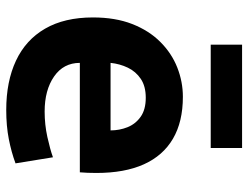

<svg xmlns="http://www.w3.org/2000/svg" viewBox="-108 -656 777 600"><g transform="rotate(90 280.0 -356.5)"><path d="M324 12Q235 12 170 -18.5Q105 -49 70 -109.5Q35 -170 35 -259Q35 -329 55.5 -381.5Q76 -434 111.5 -469.5Q147 -505 191.5 -522.5Q236 -540 283 -540Q361 -540 414 -509Q467 -478 494 -418Q521 -358 521 -270Q521 -257 520.5 -242.5Q520 -228 519 -218H177Q177 -167 219.5 -137.5Q262 -108 329 -108Q370 -108 408.5 -116.5Q447 -125 472 -134L491 -17Q456 -4 415 4Q374 12 324 12ZM177 -314H388Q388 -342 378 -367Q368 -392 345.5 -408Q323 -424 286 -424Q250 -424 227 -408.5Q204 -393 192 -368Q180 -343 177 -314ZM120 -627V-725H443V-627Z"/></g></svg>

Font: Ubuntu Sans Mono
Style: Regular
Weight: 400
Monospace: yes
Designer: Dalton Maag Ltd
Foundry: Dalton Maag Ltd
Version: Version 1.006